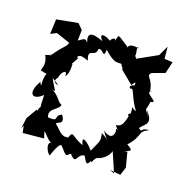

<svg xmlns="http://www.w3.org/2000/svg" viewBox="-121 -758 891 905"><g transform="rotate(20 324.5 -306.0)"><path d="M596 -297C564 -347 575 -310 582 -370C624 -375 552 -398 562 -414C554 -405 591 -442 563 -412C558 -476 516 -477 540 -499L602 -522L616 -581L575 -583L569 -642L545 -591L448 -537C444 -552 437 -547 433 -544C455 -544 421 -605 447 -588C371 -599 405 -560 386 -580C326 -616 337 -622 325 -580C331 -610 285 -572 313 -567C293 -589 232 -604 271 -561C206 -586 190 -572 206 -530C193 -545 191 -546 161 -524L162 -577L136 -603L31 -583L28 -509L57 -524L127 -500C117 -471 117 -490 62 -411C60 -430 84 -420 40 -408C68 -356 37 -340 49 -330C81 -338 19 -335 77 -326C60 -293 82 -240 62 -281C21 -210 55 -185 100 -229C104 -159 96 -163 123 -196C79 -149 108 -146 90 -151L59 -98L52 -44L59 -60L66 -26L170 -36L160 -67C162 -75 196 -22 220 -25C180 -40 203 22 222 30C244 -37 255 -36 259 -33C301 14 291 4 313 -12C355 35 337 -21 377 -26C399 15 402 11 414 -13C421 5 418 -23 437 -36C453 -36 490 -64 494 -91L536 6L513 -3L566 2L579 -39L560 -112L547 -107C559 -120 596 -119 548 -144C605 -206 568 -217 622 -242C574 -241 602 -216 573 -235C591 -263 633 -272 578 -329ZM144 -297C148 -292 108 -298 134 -329C134 -350 163 -387 163 -347C184 -364 173 -436 175 -412C157 -392 211 -473 187 -444C183 -454 189 -471 238 -451C214 -513 264 -473 267 -520C286 -532 304 -478 304 -530C364 -477 371 -494 396 -491C382 -515 392 -483 403 -476C401 -465 417 -459 469 -414C472 -412 488 -450 485 -417C455 -410 467 -390 479 -398C486 -398 502 -343 533 -305C493 -316 512 -343 513 -287C489 -275 521 -263 510 -278C497 -209 482 -216 466 -211C505 -164 463 -216 476 -184C475 -200 486 -124 422 -168C463 -110 466 -129 417 -153C426 -110 423 -121 396 -57C371 -88 325 -120 351 -69C293 -87 288 -123 275 -79C240 -72 233 -92 198 -121C200 -133 243 -127 211 -171C171 -153 216 -132 153 -136C134 -179 195 -188 192 -214C169 -219 167 -255 109 -273C157 -256 144 -255 110 -318Z"/></g></svg>

Font: Asimov Aggro
Style: Condensed
Weight: 500
Designer: Google
Version: Version 2.000980; 2014